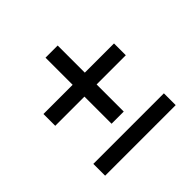

<svg xmlns="http://www.w3.org/2000/svg" viewBox="-174 -923 1116 1116"><g transform="rotate(-45 384.0 -365.0)"><path d="M334 -187V-410H94V-507H334V-730H434V-507H674V-410H434V-187ZM94 0V-97H674V0Z"/></g></svg>

Font: M PLUS 2 Medium
Style: Regular
Weight: 500
Designer: Coji Morishita
Foundry: UNDERFOREST DESIGN
Version: Version 1.001